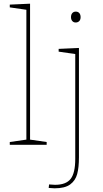

<svg xmlns="http://www.w3.org/2000/svg" viewBox="-20 -785 557 1041"><path d="M143 -765V-28L233 -15V0H33V-15L123 -28V-732L33 -745V-760ZM298 -520 408 -525V68Q408 123 398.5 158.5Q389 194 360.5 215Q332 236 276 236L244 234L246 215Q270 217 278 217Q338 217 363 185Q388 153 388 77V-492L298 -505ZM365 -692Q365 -706 372 -714Q379 -722 391 -722Q403 -722 410 -714Q417 -706 417 -692Q417 -678 409.5 -670.5Q402 -663 390 -663Q379 -663 372 -671Q365 -679 365 -692Z"/></svg>

Font: Bitter Pro Thin
Style: Regular
Weight: 250
Designer: Sol Matas, and Bitter project Authors
Foundry: Sol Matas
Version: Version 1.010